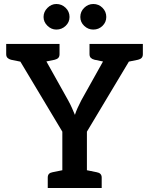

<svg xmlns="http://www.w3.org/2000/svg" viewBox="-20 -941 747 961"><path d="M292 0V-282L29 -721H137Q153 -721 163 -713Q173 -705 179 -693L321 -439Q332 -419 340 -401Q348 -383 355 -366Q360 -382 368 -400Q376 -418 387 -439L529 -693Q534 -703 544.5 -712Q555 -721 569 -721H678L415 -282V0ZM126 -664V-721H200V-664ZM497 -664V-721H588V-664ZM111 -721 99 -629 35 -642Q24 -645 17.5 -651.5Q11 -658 11 -670V-721ZM278 -721V-670Q278 -658 272 -651.5Q266 -645 254 -642L190 -629L178 -721ZM528 -721 516 -629 453 -642Q441 -645 434.5 -651.5Q428 -658 428 -670V-721ZM695 -721V-670Q695 -658 689 -651.5Q683 -645 671 -642L607 -629L595 -721ZM219 0V-52Q219 -64 225 -70.5Q231 -77 243 -79L307 -92L319 0ZM388 0 400 -92 464 -79Q476 -77 482.5 -70.5Q489 -64 489 -52V0ZM328 -856Q328 -830 308.5 -811.5Q289 -793 262 -793Q237 -793 217.5 -812Q198 -831 198 -856Q198 -882 217.5 -901.5Q237 -921 262 -921Q289 -921 308.5 -902Q328 -883 328 -856ZM512 -856Q512 -830 493 -811.5Q474 -793 447 -793Q421 -793 401.5 -811.5Q382 -830 382 -856Q382 -883 401.5 -902Q421 -921 447 -921Q474 -921 493 -902Q512 -883 512 -856Z"/></svg>

Font: Aleo SemiBold
Style: Regular
Weight: 600
Designer: Alessio Laiso
Foundry: Alessio Laiso
Version: Version 2.001;gftools[0.9.29]